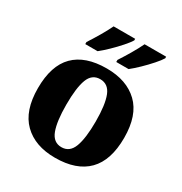

<svg xmlns="http://www.w3.org/2000/svg" viewBox="-179 -898 987 1041"><g transform="rotate(30 314.0 -378.0)"><path d="M312 10Q187 10 115.5 -60Q44 -130 44 -271Q44 -412 112.5 -481Q181 -550 315 -550Q440 -550 512 -481Q584 -412 584 -271Q584 -130 515 -60Q446 10 312 10ZM314 -57Q365 -57 385.5 -111.5Q406 -166 406 -271Q406 -376 385 -429Q364 -482 313 -482Q262 -482 242 -429Q222 -376 222 -271Q222 -166 242.5 -111.5Q263 -57 314 -57ZM341 -619Q362 -651 386 -691.5Q410 -732 426 -766H561V-756Q551 -739 525.5 -710Q500 -681 470.5 -652.5Q441 -624 418 -606H341ZM147 -619Q168 -651 192 -691.5Q216 -732 232 -766H367V-756Q357 -739 331.5 -710Q306 -681 276.5 -652.5Q247 -624 224 -606H147Z"/></g></svg>

Font: Noto Serif Tamil ExtraBold
Style: Italic
Weight: 800
Italic angle: -12°
Designer: Indian Type Foundry, Tom Grace, and the Monotype Design Team
Foundry: Monotype Imaging Inc.
Version: Version 2.003; ttfautohint (v1.8.4.7-5d5b)